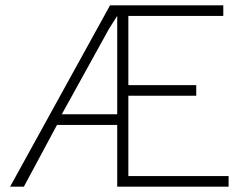

<svg xmlns="http://www.w3.org/2000/svg" viewBox="-20 -705 926 724"><path d="M395 -685H822V-645H464V-384H720V-344H464V-41H842V-1H422V-234H195L70 -1H18ZM422 -274V-645L392 -598L213 -274Z"/></svg>

Font: Bellota Text Light
Style: Regular
Weight: 300
Designer: Kemie Guaida
Foundry: Kemie Guaida
Version: Version 4.001